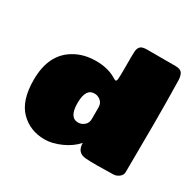

<svg xmlns="http://www.w3.org/2000/svg" viewBox="-160 -914 1146 1120"><g transform="rotate(30 413.0 -354.5)"><path d="M388 -356Q329 -356 329 -258.5Q329 -161 388 -161Q411 -161 429.5 -176.5Q448 -192 448 -220V-297Q448 -325 429.5 -340.5Q411 -356 388 -356ZM718 -2 612 0Q554 0 534 -2Q472 -6 472 -72Q435 -30 376.5 -4Q318 22 269 22Q169 22 104.5 -44Q40 -110 40 -248Q40 -420 157 -488Q219 -525 302 -525Q385 -525 443 -488Q462 -475 464 -496.5Q466 -518 466 -560V-643Q466 -663 467 -683.5Q468 -704 479 -717.5Q490 -731 524 -731H716Q749 -731 760.5 -715Q772 -699 773 -666Q776 -524 776 -376Q776 -376 774 -49Q774 -29 755.5 -15.5Q737 -2 718 -2Z"/></g></svg>

Font: Chango
Style: Regular
Weight: 400
Designer: Manuel Lupez
Foundry: Fontstage
Version: Version 1.001